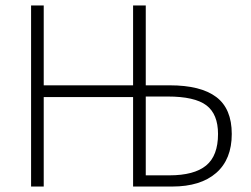

<svg xmlns="http://www.w3.org/2000/svg" viewBox="-20 -683 919 703"><path d="M513.7 -370.6H601.6Q714.8 -370.6 771.7 -327.9Q828.6 -285.2 828.6 -192.4Q828.6 -99.6 771.5 -49.8Q714.4 0 610.4 0H467.3V-327.6H140.1V0H93.8V-663.1H140.1V-370.6H467.3V-663.1H513.7ZM513.7 -41H600.1Q690.9 -41 734.6 -76.9Q778.3 -112.8 778.3 -192.4Q778.3 -265.1 735.6 -297.4Q692.9 -329.6 593.8 -329.6H513.7Z"/></svg>

Font: Bpm'online Open Sans Light
Style: Regular
Weight: 300
Foundry: Ascender Corporation
Version: Version 1.10